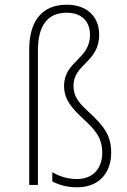

<svg xmlns="http://www.w3.org/2000/svg" viewBox="-20 -785 540 815"><path d="M307 10C405 10 452 -56 452 -137C452 -213 418 -251 365 -302C320 -343 292 -370 292 -421C292 -514 401 -520 401 -638C401 -712 352 -765 263 -765C158 -765 104 -695 104 -575V0H141V-571C141 -671 178 -731 263 -731C328 -731 362 -693 362 -637C362 -532 252 -526 252 -420C252 -357 292 -320 337 -277C381 -236 414 -202 414 -137C414 -71 376 -25 306 -25C269 -25 235 -35 202 -54V-15C230 0 264 10 307 10Z"/></svg>

Font: Noto Sans Mono ExtraCondensed ExtraLight
Style: Regular
Weight: 200
Width: 2
Designer: Monotype Design Team
Foundry: Monotype Imaging Inc.
Version: Version 2.014